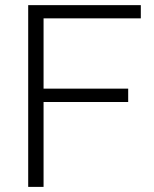

<svg xmlns="http://www.w3.org/2000/svg" viewBox="-20 -731 602 751"><path d="M481.4 -384.3V-332H150.4V0H90.3V-710.9H530.8V-659.2H150.4V-384.3Z"/></svg>

Font: Vazirmatn FD ExtraLight
Style: Regular
Weight: 200
Designer: Saber Rastikerdar
Foundry: Saber Rastikerdar
Version: Version 33.003